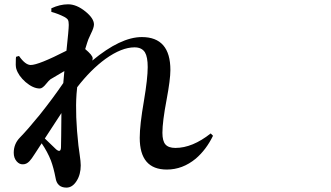

<svg xmlns="http://www.w3.org/2000/svg" viewBox="-20 -813 1540 893"><path d="M289.1 59.6Q245.1 59.6 238.3 13.7Q229.5 -32.2 216.8 -66.4Q201.2 -106.4 173.8 -146.5L142.6 -98.6Q126 -72.3 117.2 -63.5Q103.5 -48.8 86.9 -48.8Q70.3 -47.9 57.6 -62.5Q43.9 -78.1 43.9 -102.5Q43.9 -143.6 72.3 -172.9Q109.4 -210.9 165 -279.3Q226.6 -356.4 274.4 -426.8Q275.4 -445.3 279.3 -482.4Q228.5 -453.1 214.8 -444.3Q207 -438.5 195.3 -423.8Q177.7 -401.4 165 -401.4Q133.8 -401.4 98.6 -431.6Q65.4 -460.9 55.7 -493.2Q51.8 -505.9 53.7 -540Q54.7 -545.9 54.7 -548.8L68.4 -552.7Q97.7 -510.7 123 -510.7Q159.2 -510.7 289.1 -577.1Q299.8 -675.8 299.8 -697.3Q299.8 -713.9 295.9 -720.7Q292 -727.5 279.3 -734.4Q251 -749 218.8 -757.8V-774.4Q258.8 -793 296.9 -793Q335.9 -793 377 -759.8Q417 -727.5 417 -699.2Q417 -684.6 403.3 -657.2Q395.5 -641.6 391.1 -630.4Q386.7 -619.1 377 -586.9L376 -585Q411.1 -555.7 411.1 -542Q411.1 -537.1 409.2 -531.2Q541 -640.6 639.6 -640.6Q772.5 -640.6 772.5 -487.3Q772.5 -443.4 754.9 -349.6Q735.4 -247.1 735.4 -195.3Q735.4 -157.2 749.5 -141.1Q763.7 -125 795.9 -125Q875 -125 960 -192.4L970.7 -181.6Q939.5 -117.2 890.6 -75.2Q829.1 -24.4 755.9 -24.4Q629.9 -24.4 629.9 -171.9Q629.9 -231.4 649.4 -343.8Q667 -448.2 667 -501Q667 -547.9 654.3 -569.3Q639.6 -592.8 605.5 -592.8Q545.9 -592.8 470.7 -539.1Q402.3 -489.3 338.9 -407.2Q337.9 -389.6 335.9 -375Q329.1 -278.3 344.7 -136.7Q346.7 -121.1 350.6 -93.8Q355.5 -60.5 355.5 -43.9Q355.5 -1 335.9 29.3Q316.4 59.6 289.1 59.6ZM263.7 -127.9Q263.7 -141.6 264.6 -182.6Q264.6 -249 265.6 -287.1L188.5 -168.9Q229.5 -129.9 241.2 -118.2Q262.7 -100.6 263.7 -127.9Z"/></svg>

Font: Bpmf GenYo Min B
Style: B
Weight: 700
Foundry: But Ko
Version: Version 1.320